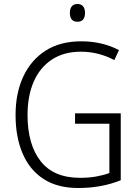

<svg xmlns="http://www.w3.org/2000/svg" viewBox="-20 -998 694 962"><path d="M356 -430H585V-95Q489 -56 372 -56Q268 -56 198.5 -101Q129 -146 93.5 -228.5Q58 -311 58 -422Q58 -531 96.5 -614Q135 -697 208 -744Q281 -791 387 -791Q492 -791 576 -747L553 -697Q473 -739 385 -739Q300 -739 240 -699.5Q180 -660 149 -589Q118 -518 118 -422Q118 -274 183.5 -190.5Q249 -107 381 -107Q425 -107 461.5 -113.5Q498 -120 528 -131V-378H356ZM368 -978Q387 -978 396.5 -966Q406 -954 406 -934Q406 -889 368 -889Q330 -889 330 -934Q330 -954 339.5 -966Q349 -978 368 -978Z"/></svg>

Font: Noto Sans Malayalam UI SemiCondensed Light
Style: Regular
Weight: 300
Width: 4
Designer: Jelle Bosma - Monotype Design Team
Foundry: Monotype Imaging Inc.
Version: Version 2.104; ttfautohint (v1.8.4.7-5d5b)